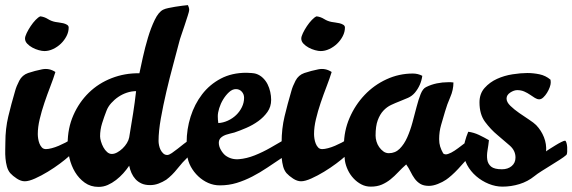

<svg xmlns="http://www.w3.org/2000/svg" viewBox="-25 -728 2241 752"><path d="M133 -664Q149 -662 162.5 -653.5Q176 -645 192 -642Q197 -641 205.5 -640Q214 -639 222.5 -637Q231 -635 237.5 -631Q244 -627 244 -620Q244 -603 235.5 -586.5Q227 -570 213.5 -557Q200 -544 183 -536Q166 -528 149 -528Q140 -528 127 -531.5Q114 -535 102 -541.5Q90 -548 81.5 -557Q73 -566 73 -577Q73 -585 79.5 -598.5Q86 -612 95 -625.5Q104 -639 114.5 -650Q125 -661 133 -664ZM192 -446Q184 -420 172 -389Q160 -358 149 -325.5Q138 -293 130.5 -261.5Q123 -230 123 -203Q123 -195 124.5 -185Q126 -175 129.5 -166Q133 -157 139 -150.5Q145 -144 155 -144Q164 -144 177.5 -147.5Q191 -151 205 -157Q219 -163 231.5 -169.5Q244 -176 251 -182Q256 -171 256.5 -163.5Q257 -156 257 -144Q257 -134 254 -128Q251 -122 244 -115Q232 -104 210 -87.5Q188 -71 162.5 -55.5Q137 -40 112.5 -29Q88 -18 72 -18Q57 -18 41 -28.5Q25 -39 15 -50Q6 -61 2 -76Q-2 -91 -3.5 -107.5Q-5 -124 -4.5 -140.5Q-4 -157 -4 -170Q-4 -224 7.5 -272Q19 -320 34 -371Q39 -390 50.5 -412Q62 -434 85 -442Q112 -451 140 -456.5Q168 -462 192 -446Z M711 -708Q716 -698 716 -689Q716 -684 710.5 -667Q705 -650 698.5 -630Q692 -610 685.5 -591.5Q679 -573 677 -564Q667 -525 653 -473.5Q639 -422 626.5 -368.5Q614 -315 605 -264.5Q596 -214 596 -176Q596 -168 598 -158.5Q600 -149 604 -141Q608 -133 614.5 -127Q621 -121 630 -121Q637 -121 648 -128.5Q659 -136 671 -145.5Q683 -155 695 -164.5Q707 -174 715 -178Q723 -177 724 -165.5Q725 -154 725 -142Q725 -131 722 -126Q719 -121 711 -113Q690 -93 669.5 -67Q649 -41 626 -24Q612 -15 596 -9Q580 -3 563 -3Q543 -3 529 -9.5Q515 -16 505.5 -26.5Q496 -37 490 -50.5Q484 -64 481 -79Q471 -64 458 -49.5Q445 -35 429.5 -23Q414 -11 397 -3.5Q380 4 361 4Q330 4 307 -12.5Q284 -29 269 -54Q254 -79 247 -109Q240 -139 240 -165Q240 -226 262.5 -277Q285 -328 323 -365Q361 -402 412.5 -422Q464 -442 521 -441Q526 -465 534.5 -503.5Q543 -542 554.5 -580.5Q566 -619 581 -650Q596 -681 614 -690Q622 -694 634.5 -696.5Q647 -699 661 -701.5Q675 -704 688.5 -705.5Q702 -707 711 -708ZM367 -194Q367 -186 370.5 -174Q374 -162 380 -151Q386 -140 394.5 -132.5Q403 -125 413 -125Q423 -125 434 -131Q445 -137 455 -146.5Q465 -156 472 -167.5Q479 -179 481 -190Q490 -244 496.5 -285Q503 -326 508 -371Q490 -371 472 -365Q454 -359 438.5 -348.5Q423 -338 410.5 -324Q398 -310 392 -294Q383 -271 375 -245.5Q367 -220 367 -194Z M940 -443Q948 -443 960 -442Q972 -441 978 -439Q993 -434 1004.5 -423Q1016 -412 1023 -398Q1030 -384 1033.5 -368Q1037 -352 1037 -337Q1037 -310 1022.5 -289.5Q1008 -269 986.5 -253.5Q965 -238 939.5 -227Q914 -216 893 -209Q886 -207 877 -205Q868 -203 859.5 -200Q851 -197 844 -192Q837 -187 834 -180Q832 -174 832 -169Q832 -155 840 -141Q848 -127 858 -119Q881 -102 911 -104.5Q941 -107 972.5 -119.5Q1004 -132 1034.5 -149.5Q1065 -167 1089 -181Q1098 -181 1098.5 -172Q1099 -163 1099 -154Q1099 -140 1096 -129.5Q1093 -119 1081 -111Q1051 -91 1022 -71.5Q993 -52 963 -36.5Q933 -21 902 -11.5Q871 -2 836 -2Q812 -2 790.5 -11.5Q769 -21 751.5 -37.5Q734 -54 722.5 -75Q711 -96 708 -120Q706 -132 706 -144.5Q706 -157 706 -170Q706 -222 721.5 -271Q737 -320 766.5 -358.5Q796 -397 839.5 -420Q883 -443 940 -443ZM828 -273Q828 -266 828.5 -259.5Q829 -253 830 -246Q849 -247 867.5 -255.5Q886 -264 900 -277.5Q914 -291 922.5 -308.5Q931 -326 931 -345Q931 -359 922 -369Q913 -379 899 -379Q885 -379 872 -367Q859 -355 849 -338.5Q839 -322 833.5 -304Q828 -286 828 -273Z M1215 -664Q1231 -662 1244.5 -653.5Q1258 -645 1274 -642Q1279 -641 1287.5 -640Q1296 -639 1304.5 -637Q1313 -635 1319.5 -631Q1326 -627 1326 -620Q1326 -603 1317.5 -586.5Q1309 -570 1295.5 -557Q1282 -544 1265 -536Q1248 -528 1231 -528Q1222 -528 1209 -531.5Q1196 -535 1184 -541.5Q1172 -548 1163.5 -557Q1155 -566 1155 -577Q1155 -585 1161.5 -598.5Q1168 -612 1177 -625.5Q1186 -639 1196.5 -650Q1207 -661 1215 -664ZM1274 -446Q1266 -420 1254 -389Q1242 -358 1231 -325.5Q1220 -293 1212.5 -261.5Q1205 -230 1205 -203Q1205 -195 1206.5 -185Q1208 -175 1211.5 -166Q1215 -157 1221 -150.5Q1227 -144 1237 -144Q1246 -144 1259.5 -147.5Q1273 -151 1287 -157Q1301 -163 1313.5 -169.5Q1326 -176 1333 -182Q1338 -171 1338.5 -163.5Q1339 -156 1339 -144Q1339 -134 1336 -128Q1333 -122 1326 -115Q1314 -104 1292 -87.5Q1270 -71 1244.5 -55.5Q1219 -40 1194.5 -29Q1170 -18 1154 -18Q1139 -18 1123 -28.5Q1107 -39 1097 -50Q1088 -61 1084 -76Q1080 -91 1078.5 -107.5Q1077 -124 1077.5 -140.5Q1078 -157 1078 -170Q1078 -224 1089.5 -272Q1101 -320 1116 -371Q1121 -390 1132.5 -412Q1144 -434 1167 -442Q1194 -451 1222 -456.5Q1250 -462 1274 -446Z M1592 -440Q1612 -440 1629 -431Q1624 -394 1600 -365Q1589 -352 1573.5 -345Q1558 -338 1541 -331.5Q1524 -325 1507 -317Q1490 -309 1476.5 -294.5Q1463 -280 1454.5 -257Q1446 -234 1446 -197Q1446 -186 1449.5 -174Q1453 -162 1460 -152Q1467 -142 1476.5 -135Q1486 -128 1498 -128Q1523 -128 1540.5 -145.5Q1558 -163 1570 -190Q1582 -217 1590.5 -248.5Q1599 -280 1606.5 -309Q1614 -338 1622.5 -359.5Q1631 -381 1644 -387Q1664 -397 1686 -401.5Q1708 -406 1730 -406Q1735 -406 1740.5 -406Q1746 -406 1751 -405Q1751 -376 1738.5 -347.5Q1726 -319 1718 -291Q1710 -264 1702.5 -238Q1695 -212 1695 -183Q1695 -167 1699 -154Q1703 -141 1711 -127Q1718 -121 1730 -125Q1742 -129 1755.5 -138Q1769 -147 1783 -158Q1797 -169 1808 -177Q1820 -182 1820.5 -174.5Q1821 -167 1823 -151Q1824 -140 1822 -131.5Q1820 -123 1813 -115Q1805 -106 1793.5 -93Q1782 -80 1769.5 -66.5Q1757 -53 1744 -41.5Q1731 -30 1722 -24Q1709 -15 1690 -7.5Q1671 0 1655 0Q1634 0 1621 -8Q1608 -16 1599 -28.5Q1590 -41 1583 -55.5Q1576 -70 1566 -84Q1549 -69 1534.5 -53.5Q1520 -38 1504.5 -25.5Q1489 -13 1470.5 -5Q1452 3 1427 3Q1407 3 1390 -6Q1373 -15 1359.5 -29.5Q1346 -44 1337.5 -62Q1329 -80 1326 -98Q1324 -112 1323 -127.5Q1322 -143 1322 -158Q1322 -215 1344 -266Q1366 -317 1403 -356Q1440 -395 1489 -417.5Q1538 -440 1592 -440Z M2040 -442Q2064 -442 2088 -437Q2112 -432 2131 -416Q2132 -412 2132 -404Q2132 -397 2128 -386Q2124 -375 2117.5 -364.5Q2111 -354 2103 -346.5Q2095 -339 2087 -339Q2079 -339 2070 -344.5Q2061 -350 2051 -357Q2041 -364 2028.5 -369.5Q2016 -375 2001 -375Q1988 -375 1973.5 -365.5Q1959 -356 1959 -342Q1959 -328 1974 -313.5Q1989 -299 2008.5 -285.5Q2028 -272 2047 -259.5Q2066 -247 2075 -238Q2095 -217 2105.5 -190.5Q2116 -164 2114 -135Q2117 -138 2127.5 -144.5Q2138 -151 2150 -158.5Q2162 -166 2173 -171.5Q2184 -177 2188 -177Q2191 -177 2193.5 -169Q2196 -161 2196.5 -151.5Q2197 -142 2196.5 -133Q2196 -124 2193 -121Q2184 -113 2167.5 -102.5Q2151 -92 2132.5 -80.5Q2114 -69 2096.5 -58Q2079 -47 2068 -38Q2042 -17 2009.5 -7Q1977 3 1943 3Q1916 3 1889 -8Q1862 -19 1840 -38Q1818 -57 1804.5 -82Q1791 -107 1791 -135Q1791 -155 1796 -174Q1801 -193 1809 -212Q1831 -209 1851 -199.5Q1871 -190 1890 -179Q1888 -160 1884.5 -139.5Q1881 -119 1883.5 -102.5Q1886 -86 1898.5 -75.5Q1911 -65 1941 -65Q1964 -65 1979 -77.5Q1994 -90 1994 -111Q1994 -138 1972 -157.5Q1950 -177 1923.5 -199Q1897 -221 1875 -250.5Q1853 -280 1853 -327Q1853 -361 1873 -383.5Q1893 -406 1921.5 -419Q1950 -432 1982.5 -437Q2015 -442 2040 -442Z"/></svg>

Font: Praegefest
Style: Regular
Weight: 600
Designer: Peter Wiegel nach alter Vorlage
Foundry: Peter Wiegel
Version: Version 1.000